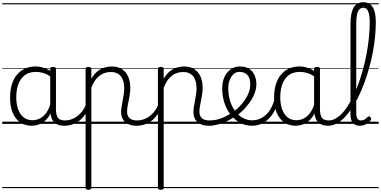

<svg xmlns="http://www.w3.org/2000/svg" viewBox="-20 -1120 3443 1736"><path d="M265 17Q209 17 165 -12Q121 -41 96 -98Q71 -155 71 -238Q71 -288 80.5 -331Q90 -374 109 -408.5Q128 -443 156 -467.5Q184 -492 220 -505.5Q256 -519 301 -519Q339 -519 376 -506.5Q413 -494 448 -470V-419Q409 -449 373.5 -459.5Q338 -470 302 -470Q270 -470 243 -460.5Q216 -451 194.5 -432Q173 -413 158 -385.5Q143 -358 135 -322Q127 -286 127 -242Q127 -180 143.5 -133Q160 -86 193 -59.5Q226 -33 274 -33Q308 -33 340.5 -49Q373 -65 399.5 -101.5Q426 -138 442 -202L461 -159Q440 -85 406 -47Q372 -9 335 4Q298 17 265 17ZM560 17Q527 17 502.5 7Q478 -3 463 -22Q448 -41 441 -69Q434 -97 434 -132V-495Q434 -506 440.5 -510.5Q447 -515 461 -515Q474 -515 480 -510.5Q486 -506 486 -496V-133Q486 -81 503 -56Q520 -31 566 -31Q573 -31 577.5 -23.5Q582 -16 581.5 -7Q581 2 576 9.5Q571 17 560 17ZM0 571H622V581H0ZM0 -20H622V0H0ZM0 -505H622V-500H0ZM0 -1091H622V-1081H0Z M557 17Q546 17 540.5 9.5Q535 2 535.5 -7Q536 -16 543 -23.5Q550 -31 563 -31Q600 -31 631 -43Q662 -55 686 -75Q710 -95 728 -120Q746 -145 756 -172Q760 -183 769 -182.5Q778 -182 784 -174.5Q790 -167 787 -157Q776 -124 756 -93Q736 -62 707.5 -37Q679 -12 641 2.5Q603 17 557 17ZM622 571V581ZM622 -20V0ZM622 -505V-500ZM622 -1091V-1081Z M779 596Q766 596 760 591.5Q754 587 754 577V-496Q754 -506 760.5 -510.5Q767 -515 780 -515Q794 -515 800 -510.5Q806 -506 806 -496V-408Q830 -450 860.5 -474.5Q891 -499 924.5 -509Q958 -519 991 -519Q1042 -519 1079.5 -496.5Q1117 -474 1137.5 -431Q1158 -388 1158 -325Q1158 -301 1155 -278Q1152 -255 1148 -233Q1144 -211 1139.5 -190Q1135 -169 1132 -148.5Q1129 -128 1129 -109Q1129 -72 1151.5 -51.5Q1174 -31 1219 -31Q1228 -31 1232.5 -23.5Q1237 -16 1236.5 -7Q1236 2 1230 9.5Q1224 17 1212 17Q1149 17 1112 -16Q1075 -49 1075 -107Q1075 -126 1078 -146.5Q1081 -167 1085 -188.5Q1089 -210 1093 -232Q1097 -254 1100 -276.5Q1103 -299 1103 -322Q1103 -393 1072 -431Q1041 -469 982 -469Q956 -469 930.5 -461.5Q905 -454 882 -437Q859 -420 840 -393Q821 -366 806 -327V577Q806 587 799.5 591.5Q793 596 779 596ZM622 571H1276V581H622ZM622 -20H1276V0H622ZM622 -505H1276V-500H622ZM622 -1091H1276V-1081H622Z M1211 17Q1200 17 1194.5 9.5Q1189 2 1189.5 -7Q1190 -16 1197 -23.5Q1204 -31 1217 -31Q1254 -31 1285 -43Q1316 -55 1340 -75Q1364 -95 1382 -120Q1400 -145 1410 -172Q1414 -183 1423 -182.5Q1432 -182 1438 -174.5Q1444 -167 1441 -157Q1430 -124 1410 -93Q1390 -62 1361.5 -37Q1333 -12 1295 2.5Q1257 17 1211 17ZM1276 571V581ZM1276 -20V0ZM1276 -505V-500ZM1276 -1091V-1081Z M1433 596Q1420 596 1414 591.5Q1408 587 1408 577V-496Q1408 -506 1414.5 -510.5Q1421 -515 1434 -515Q1448 -515 1454 -510.5Q1460 -506 1460 -496V-408Q1484 -450 1514.5 -474.5Q1545 -499 1578.5 -509Q1612 -519 1645 -519Q1696 -519 1733.5 -496.5Q1771 -474 1791.5 -431Q1812 -388 1812 -325Q1812 -301 1809 -278Q1806 -255 1802 -233Q1798 -211 1793.5 -190Q1789 -169 1786 -148.5Q1783 -128 1783 -109Q1783 -72 1805.5 -51.5Q1828 -31 1873 -31Q1882 -31 1886.5 -23.5Q1891 -16 1890.5 -7Q1890 2 1884 9.5Q1878 17 1866 17Q1803 17 1766 -16Q1729 -49 1729 -107Q1729 -126 1732 -146.5Q1735 -167 1739 -188.5Q1743 -210 1747 -232Q1751 -254 1754 -276.5Q1757 -299 1757 -322Q1757 -393 1726 -431Q1695 -469 1636 -469Q1610 -469 1584.5 -461.5Q1559 -454 1536 -437Q1513 -420 1494 -393Q1475 -366 1460 -327V577Q1460 587 1453.5 591.5Q1447 596 1433 596ZM1276 571H1930V581H1276ZM1276 -20H1930V0H1276ZM1276 -505H1930V-500H1276ZM1276 -1091H1930V-1081H1276Z M1868 17Q1855 17 1849.5 9.5Q1844 2 1845.5 -7Q1847 -16 1854.5 -23.5Q1862 -31 1874 -31Q1930 -31 1984 -52Q2038 -73 2082 -105Q2090 -110 2096.5 -107Q2103 -104 2107.5 -96.5Q2112 -89 2112 -80.5Q2112 -72 2105 -67Q2071 -43 2031 -24Q1991 -5 1949.5 6Q1908 17 1868 17ZM1930 571V581ZM1930 -20V0ZM1930 -505V-500ZM1930 -1091V-1081Z M2085 -106Q2108 -122 2128.5 -140.5Q2149 -159 2166 -180Q2190 -207 2207 -236.5Q2224 -266 2233.5 -295.5Q2243 -325 2243 -355Q2243 -414 2217 -442Q2191 -470 2145 -470Q2135 -470 2129.5 -477.5Q2124 -485 2125 -494.5Q2126 -504 2132 -511.5Q2138 -519 2149 -519Q2202 -519 2235 -496.5Q2268 -474 2283 -437Q2298 -400 2298 -358Q2298 -324 2286.5 -288.5Q2275 -253 2254 -218.5Q2233 -184 2204 -152Q2185 -129 2161.5 -108Q2138 -87 2113 -69ZM1930 571H2374V581H1930ZM1930 -20H2374V0H1930ZM1930 -505H2374V-500H1930ZM1930 -1091H2374V-1081H1930Z M2259 17Q2212 17 2171.5 0Q2131 -17 2097.5 -48Q2064 -79 2039.5 -121.5Q2015 -164 2002 -214.5Q1989 -265 1989 -321Q1989 -364 2000.5 -400.5Q2012 -437 2034 -463.5Q2056 -490 2085 -504.5Q2114 -519 2149 -519Q2160 -519 2165 -511.5Q2170 -504 2169 -494.5Q2168 -485 2162 -477.5Q2156 -470 2145 -470Q2123 -470 2105 -459.5Q2087 -449 2073.5 -429.5Q2060 -410 2052 -383Q2044 -356 2044 -323Q2044 -257 2061.5 -203.5Q2079 -150 2109.5 -111.5Q2140 -73 2179 -52.5Q2218 -32 2260 -32Q2308 -32 2348 -55Q2388 -78 2416.5 -119Q2445 -160 2460 -216Q2462 -224 2471 -225.5Q2480 -227 2487.5 -222.5Q2495 -218 2493 -208Q2482 -156 2460 -114.5Q2438 -73 2407 -43.5Q2376 -14 2338.5 1.5Q2301 17 2259 17ZM2374 571V581ZM2374 -20V0ZM2374 -505V-500ZM2374 -1091V-1081Z M2651 17Q2596 17 2552 -12Q2508 -41 2483 -98Q2458 -155 2458 -238Q2458 -288 2467.5 -331Q2477 -374 2496 -408.5Q2515 -443 2542.5 -467.5Q2570 -492 2606.5 -505.5Q2643 -519 2688 -519Q2726 -519 2762.5 -506.5Q2799 -494 2835 -470V-419Q2795 -449 2760 -459.5Q2725 -470 2689 -470Q2657 -470 2629.5 -460.5Q2602 -451 2580.5 -432Q2559 -413 2544.5 -385.5Q2530 -358 2522 -322Q2514 -286 2514 -242Q2514 -180 2530.5 -133Q2547 -86 2579.5 -59.5Q2612 -33 2661 -33Q2695 -33 2727 -49Q2759 -65 2785.5 -101.5Q2812 -138 2829 -202L2847 -159Q2826 -85 2792.5 -47Q2759 -9 2721.5 4Q2684 17 2651 17ZM2947 17Q2913 17 2889 7Q2865 -3 2850 -22Q2835 -41 2827.5 -69Q2820 -97 2820 -132V-495Q2820 -506 2827 -510.5Q2834 -515 2848 -515Q2861 -515 2867 -510.5Q2873 -506 2873 -496V-133Q2873 -81 2890 -56Q2907 -31 2953 -31Q2960 -31 2964 -23.5Q2968 -16 2967.5 -7Q2967 2 2962.5 9.5Q2958 17 2947 17ZM2374 571H3009V581H2374ZM2374 -20H3009V0H2374ZM2374 -505H3009V-500H2374ZM2374 -1091H3009V-1081H2374Z M2945 17Q2933 17 2928 9.5Q2923 2 2924.5 -7Q2926 -16 2932.5 -23.5Q2939 -31 2951 -31Q2988 -31 3023.5 -53.5Q3059 -76 3092 -117Q3125 -158 3155 -213.5Q3185 -269 3210.5 -335Q3236 -401 3257 -474Q3278 -547 3292.5 -622.5Q3307 -698 3315 -773.5Q3323 -849 3323 -919Q3323 -931 3331.5 -937.5Q3340 -944 3350.5 -944Q3361 -944 3369.5 -937.5Q3378 -931 3378 -919Q3378 -855 3371 -785.5Q3364 -716 3350.5 -645.5Q3337 -575 3317.5 -505Q3298 -435 3274 -370Q3250 -305 3221.5 -246.5Q3193 -188 3160.5 -140Q3128 -92 3093.5 -56.5Q3059 -21 3021.5 -2Q2984 17 2945 17ZM3009 571V581ZM3009 -20V0ZM3009 -505V-500ZM3009 -1091V-1081Z M3233 17Q3213 17 3197 10.5Q3181 4 3170.5 -8Q3160 -20 3154.5 -38.5Q3149 -57 3149 -82V-903Q3149 -1003 3177.5 -1051.5Q3206 -1100 3265 -1100Q3303 -1100 3328 -1080Q3353 -1060 3365.5 -1020Q3378 -980 3378 -919Q3378 -907 3369.5 -900.5Q3361 -894 3350.5 -894Q3340 -894 3331.5 -900.5Q3323 -907 3323 -919Q3323 -964 3316.5 -993Q3310 -1022 3297.5 -1036Q3285 -1050 3264 -1050Q3244 -1050 3229.5 -1035.5Q3215 -1021 3208 -989Q3201 -957 3201 -903V-94Q3201 -74 3205.5 -60Q3210 -46 3219.5 -38.5Q3229 -31 3243 -31Q3253 -31 3263.5 -34Q3274 -37 3284 -44.5Q3294 -52 3303 -62Q3309 -68 3316 -67.5Q3323 -67 3329 -60Q3335 -54 3336 -47.5Q3337 -41 3333 -34Q3322 -19 3305.5 -7Q3289 5 3270.5 11Q3252 17 3233 17ZM3009 571H3403V581H3009ZM3009 -20H3403V0H3009ZM3009 -505H3403V-500H3009ZM3009 -1091H3403V-1081H3009Z"/></svg>

Font: Playwrite PT Guides
Style: Regular
Weight: 400
Designer: Veronika Burian, José Scaglione
Foundry: TypeTogether
Version: Version 1.003